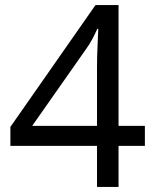

<svg xmlns="http://www.w3.org/2000/svg" viewBox="-20 -738 612 758"><path d="M552 -162H448V0H363V-162H21V-237L357 -718H448V-241H552ZM363 -466Q363 -518 365 -554.5Q367 -591 368 -624H364Q356 -605 344 -583Q332 -561 321 -546L107 -241H363Z"/></svg>

Font: Noto Sans Myanmar UI
Style: Regular
Weight: 400
Designer: Monotype Design Team
Foundry: Monotype Imaging Inc.
Version: Version 2.103; ttfautohint (v1.8.4.7-5d5b)